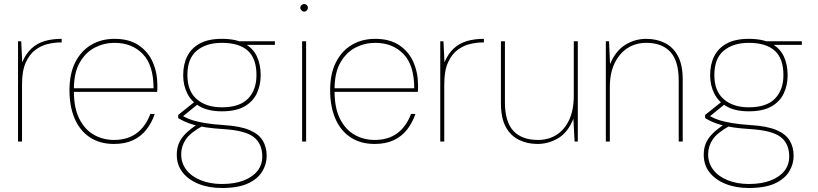

<svg xmlns="http://www.w3.org/2000/svg" viewBox="-20 -707 4087 959"><path d="M70 0V-501H86L91 -396Q110 -440 138 -465.5Q166 -491 203.5 -502Q241 -513 288 -513V-495H280Q253 -495 220 -487.5Q187 -480 157.5 -458.5Q128 -437 109 -395.5Q90 -354 90 -286V0Z M549 12Q479 12 429 -21Q379 -54 353 -114.5Q327 -175 327 -256Q327 -339 356 -396Q385 -453 435.5 -483Q486 -513 552 -513Q625 -513 672.5 -481Q720 -449 743 -396.5Q766 -344 766 -282Q766 -273 766 -265.5Q766 -258 765 -248H338V-266H747Q747 -382 693 -437.5Q639 -493 552 -493Q500 -493 454 -469.5Q408 -446 378.5 -395Q349 -344 349 -261V-252Q349 -167 376.5 -113Q404 -59 449.5 -33.5Q495 -8 549 -8Q618 -8 663 -42Q708 -76 731 -138H753Q738 -94 711.5 -60Q685 -26 645 -7Q605 12 549 12Z M1088 232Q1023 232 972 211.5Q921 191 892 154Q863 117 863 66Q863 35 873 10Q883 -15 906 -38.5Q929 -62 970 -89L992 -78Q930 -44 907.5 -10Q885 24 885 64Q885 108 911 141.5Q937 175 983.5 193.5Q1030 212 1088 212Q1152 212 1197 194.5Q1242 177 1266 146.5Q1290 116 1290 75Q1290 11 1248 -22Q1206 -55 1099 -62Q1048 -65 1011 -70.5Q974 -76 948 -83.5Q922 -91 903.5 -99.5Q885 -108 870 -117V-133L954 -200L976 -193L885 -119L879 -133Q893 -128 907 -120.5Q921 -113 943.5 -106Q966 -99 1003 -92.5Q1040 -86 1100 -82Q1180 -77 1226 -57.5Q1272 -38 1292 -5.5Q1312 27 1312 72Q1312 113 1289.5 150Q1267 187 1218 209.5Q1169 232 1088 232ZM1088 -151Q1021 -151 978.5 -175Q936 -199 915.5 -240Q895 -281 895 -331Q895 -386 915.5 -426.5Q936 -467 978.5 -490Q1021 -513 1088 -513Q1158 -513 1200.5 -490Q1243 -467 1262.5 -426.5Q1282 -386 1282 -331Q1282 -281 1262.5 -240Q1243 -199 1200.5 -175Q1158 -151 1088 -151ZM1088 -171Q1177 -171 1219 -214.5Q1261 -258 1261 -332Q1261 -415 1217.5 -454Q1174 -493 1088 -493Q1010 -493 963 -454Q916 -415 916 -332Q916 -252 963 -211.5Q1010 -171 1088 -171ZM1182 -483 1173 -501H1353V-483Z M1489 0V-501H1509V0ZM1499 -649Q1492 -649 1486 -655Q1480 -661 1480 -668Q1480 -676 1486 -681.5Q1492 -687 1499 -687Q1507 -687 1512.5 -681.5Q1518 -676 1518 -668Q1518 -661 1512.5 -655Q1507 -649 1499 -649Z M1851 12Q1781 12 1731 -21Q1681 -54 1655 -114.5Q1629 -175 1629 -256Q1629 -339 1658 -396Q1687 -453 1737.5 -483Q1788 -513 1854 -513Q1927 -513 1974.5 -481Q2022 -449 2045 -396.5Q2068 -344 2068 -282Q2068 -273 2068 -265.5Q2068 -258 2067 -248H1640V-266H2049Q2049 -382 1995 -437.5Q1941 -493 1854 -493Q1802 -493 1756 -469.5Q1710 -446 1680.5 -395Q1651 -344 1651 -261V-252Q1651 -167 1678.5 -113Q1706 -59 1751.5 -33.5Q1797 -8 1851 -8Q1920 -8 1965 -42Q2010 -76 2033 -138H2055Q2040 -94 2013.5 -60Q1987 -26 1947 -7Q1907 12 1851 12Z M2179 0V-501H2195L2200 -396Q2219 -440 2247 -465.5Q2275 -491 2312.5 -502Q2350 -513 2397 -513V-495H2389Q2362 -495 2329 -487.5Q2296 -480 2266.5 -458.5Q2237 -437 2218 -395.5Q2199 -354 2199 -286V0Z M2664 12Q2614 12 2572 -8.5Q2530 -29 2506 -73.5Q2482 -118 2482 -191V-501H2502V-196Q2502 -99 2544 -53.5Q2586 -8 2667 -8Q2720 -8 2760.5 -34Q2801 -60 2823.5 -109.5Q2846 -159 2846 -231V-501H2866V0H2850L2844 -114Q2817 -46 2768.5 -17Q2720 12 2664 12Z M3006 0V-501H3022L3027 -387Q3055 -453 3103 -483Q3151 -513 3208 -513Q3259 -513 3300.5 -492.5Q3342 -472 3366 -427.5Q3390 -383 3390 -310V0H3370V-305Q3370 -402 3328.5 -447.5Q3287 -493 3208 -493Q3156 -493 3115.5 -467.5Q3075 -442 3050.5 -392.5Q3026 -343 3026 -271V0Z M3720 232Q3655 232 3604 211.5Q3553 191 3524 154Q3495 117 3495 66Q3495 35 3505 10Q3515 -15 3538 -38.5Q3561 -62 3602 -89L3624 -78Q3562 -44 3539.5 -10Q3517 24 3517 64Q3517 108 3543 141.5Q3569 175 3615.5 193.5Q3662 212 3720 212Q3784 212 3829 194.5Q3874 177 3898 146.5Q3922 116 3922 75Q3922 11 3880 -22Q3838 -55 3731 -62Q3680 -65 3643 -70.5Q3606 -76 3580 -83.5Q3554 -91 3535.5 -99.5Q3517 -108 3502 -117V-133L3586 -200L3608 -193L3517 -119L3511 -133Q3525 -128 3539 -120.5Q3553 -113 3575.5 -106Q3598 -99 3635 -92.5Q3672 -86 3732 -82Q3812 -77 3858 -57.5Q3904 -38 3924 -5.5Q3944 27 3944 72Q3944 113 3921.5 150Q3899 187 3850 209.5Q3801 232 3720 232ZM3720 -151Q3653 -151 3610.5 -175Q3568 -199 3547.5 -240Q3527 -281 3527 -331Q3527 -386 3547.5 -426.5Q3568 -467 3610.5 -490Q3653 -513 3720 -513Q3790 -513 3832.5 -490Q3875 -467 3894.5 -426.5Q3914 -386 3914 -331Q3914 -281 3894.5 -240Q3875 -199 3832.5 -175Q3790 -151 3720 -151ZM3720 -171Q3809 -171 3851 -214.5Q3893 -258 3893 -332Q3893 -415 3849.5 -454Q3806 -493 3720 -493Q3642 -493 3595 -454Q3548 -415 3548 -332Q3548 -252 3595 -211.5Q3642 -171 3720 -171ZM3814 -483 3805 -501H3985V-483Z"/></svg>

Font: DM Sans 17pt Thin
Style: Regular
Weight: 250
Version: Version 4.004;gftools[0.9.30]